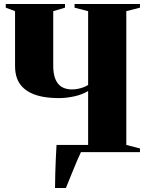

<svg xmlns="http://www.w3.org/2000/svg" viewBox="-20 -763 733 963"><path d="M256 180Q256.5 144 257.2 108Q258 72 259.8 36Q261.5 0 263.5 -36H422V-306.5Q391.5 -288 351.5 -279.5Q311.5 -271 277.5 -271Q233 -271 197.5 -277.2Q162 -283.5 135.2 -296.5Q108.5 -309.5 90.8 -328.5Q73 -347.5 64.2 -373.2Q55.5 -399 55.5 -431V-707L9 -724.5V-743H306V-724.5L247 -707V-432.5Q247 -403 253 -380.8Q259 -358.5 270.8 -343.8Q282.5 -329 300.2 -321.8Q318 -314.5 341.5 -314.5Q356.5 -314.5 371.2 -317.5Q386 -320.5 399.2 -325.5Q412.5 -330.5 422 -337V-707L354 -724.5V-743H682V-724.5L613.5 -707V-36L682 -18.5V0H386Q378.5 15 368.2 39.2Q358 63.5 346.8 90.8Q335.5 118 326 141.8Q316.5 165.5 310.5 180Z"/></svg>

Font: Merriweather 144pt Black
Style: Regular
Weight: 900
Version: Version 2.100